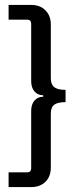

<svg xmlns="http://www.w3.org/2000/svg" viewBox="-20 -702 317 782"><path d="M15 60V0H90Q107 0 107 -17V-250Q107 -277 120.5 -292.5Q134 -308 156 -308V-314Q134 -314 120.5 -329.5Q107 -345 107 -372V-605Q107 -622 90 -622H15V-682H107Q143 -682 165 -660Q187 -638 187 -602V-383Q187 -358 201 -347Q215 -336 247 -336V-286Q215 -286 201 -275.5Q187 -265 187 -239V-20Q187 17 165 38.5Q143 60 107 60Z"/></svg>

Font: Imprima
Style: Regular
Weight: 400
Designer: Eduardo Tunni
Foundry: Eduardo Tunni
Version: Version 1.002; ttfautohint (v1.8.4.7-5d5b);gftools[0.9.23]